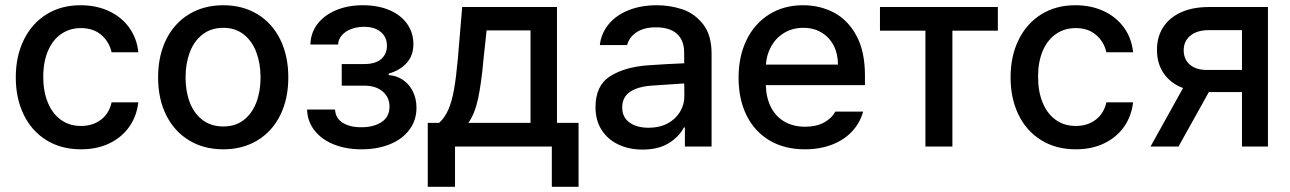

<svg xmlns="http://www.w3.org/2000/svg" viewBox="-20 -557 4903 730"><path d="M40 -262.7Q40 -343.3 70.6 -405.5Q101.1 -467.8 156.7 -502.4Q212.4 -537.1 286.1 -537.1Q346.2 -537.1 394 -514.9Q441.9 -492.7 471.2 -452.1Q500.5 -411.6 505.9 -358.4H404.3Q395.5 -397.9 365.2 -424.1Q335 -450.2 288.1 -450.2Q245.1 -450.2 212.6 -427.7Q180.2 -405.3 162.4 -363.5Q144.5 -321.8 144.5 -265.6Q144.5 -208 162.4 -165.8Q180.2 -123.5 212.4 -100.8Q244.6 -78.1 288.1 -78.1Q332.5 -78.1 363.8 -101.8Q395 -125.5 404.3 -168H505.9Q500 -116.2 471.9 -75.7Q443.8 -35.2 396.5 -12.2Q349.1 10.7 288.1 10.7Q212.4 10.7 156.2 -24.2Q100.1 -59.1 70.1 -121.1Q40 -183.1 40 -262.7Z M581.1 -262.7Q581.1 -344.7 611.8 -406.7Q642.6 -468.8 698.7 -502.9Q754.9 -537.1 829.1 -537.1Q902.8 -537.1 959 -502.9Q1015.1 -468.8 1045.7 -406.5Q1076.2 -344.2 1076.2 -262.7Q1076.2 -181.2 1045.7 -119.4Q1015.1 -57.6 959 -23.4Q902.8 10.7 829.1 10.7Q754.9 10.7 698.7 -23.4Q642.6 -57.6 611.8 -119.4Q581.1 -181.2 581.1 -262.7ZM970.7 -262.7Q970.7 -314.9 954.8 -357.7Q939 -400.4 907 -425.8Q875 -451.2 829.1 -451.2Q782.2 -451.2 749.8 -425.8Q717.3 -400.4 701.4 -357.7Q685.5 -314.9 685.5 -262.7Q685.5 -210.4 701.4 -168.2Q717.3 -126 749.8 -101.1Q782.2 -76.2 829.1 -76.2Q875.5 -76.2 907.2 -101.1Q939 -126 954.8 -168.2Q970.7 -210.4 970.7 -262.7Z M1353.5 -73.2Q1400.9 -73.2 1430.9 -93Q1460.9 -112.8 1460.9 -151.4Q1460.9 -187.5 1434.6 -209.5Q1408.2 -231.4 1365.2 -231.4H1279.3V-313.5H1365.2Q1407.2 -313.5 1429.2 -332.5Q1451.2 -351.6 1451.2 -382.8Q1451.2 -415.5 1428 -435.3Q1404.8 -455.1 1364.3 -455.1Q1336.9 -455.1 1314.5 -446.3Q1292 -437.5 1279.1 -422.1Q1266.1 -406.7 1265.6 -387.7H1160.2Q1161.1 -431.6 1187 -465.6Q1212.9 -499.5 1257.8 -518.3Q1302.7 -537.1 1359.4 -537.1Q1417.5 -537.1 1461.2 -518.3Q1504.9 -499.5 1528.3 -465.8Q1551.8 -432.1 1551.8 -388.7Q1551.8 -346.7 1526.6 -318.1Q1501.5 -289.6 1458 -277.3V-271.5Q1488.3 -269.5 1512.5 -252.9Q1536.6 -236.3 1550 -208.7Q1563.5 -181.2 1563.5 -147.5Q1563.5 -99.6 1536.6 -63.7Q1509.8 -27.8 1462.4 -8.5Q1415 10.7 1354.5 10.7Q1295.9 10.7 1249.5 -7.8Q1203.1 -26.4 1176 -60.8Q1148.9 -95.2 1147.5 -140.6H1253.9Q1255.4 -108.4 1282.2 -90.8Q1309.1 -73.2 1353.5 -73.2Z M1606.4 -89.8H1649.4Q1670.9 -108.9 1684.6 -140.1Q1698.2 -171.4 1706.3 -217Q1714.4 -262.7 1720.7 -333L1737.3 -530.3H2097.7V-89.8H2179.7V153.3H2078.1V0H1710V153.3H1606.4ZM1997.1 -89.8V-441.4H1830.1L1818.4 -333Q1810.1 -239.3 1797.6 -181.6Q1785.2 -124 1760.7 -89.8Z M2442.4 -308.6Q2475.6 -311 2514.9 -313.2Q2554.2 -315.4 2581.5 -316.4L2581.1 -358.4Q2581.1 -403.8 2553.7 -428.5Q2526.4 -453.1 2473.6 -453.1Q2429.2 -453.1 2400.9 -434.8Q2372.6 -416.5 2364.3 -385.7H2260.7Q2265.6 -429.7 2293.5 -464.1Q2321.3 -498.5 2368.9 -517.8Q2416.5 -537.1 2477.5 -537.1Q2527.8 -537.1 2574.5 -521.5Q2621.1 -505.9 2653.3 -464.8Q2685.5 -423.8 2685.5 -352.5V0H2584V-72.3H2580.1Q2562 -37.1 2522.7 -12.7Q2483.4 11.7 2422.9 11.7Q2372.1 11.7 2331.5 -7.3Q2291 -26.4 2267.6 -62.7Q2244.1 -99.1 2244.1 -149.4Q2244.1 -231.9 2299.8 -267.1Q2355.5 -302.2 2442.4 -308.6ZM2446.3 -71.3Q2487.3 -71.3 2518.1 -87.6Q2548.8 -104 2565.4 -131.6Q2582 -159.2 2582 -191.4L2581.5 -239.7L2457 -231.4Q2403.8 -227.5 2374.8 -207.3Q2345.7 -187 2345.7 -148.4Q2345.7 -111.3 2373.3 -91.3Q2400.9 -71.3 2446.3 -71.3Z M2788.1 -261.7Q2788.1 -342.8 2818.6 -405.3Q2849.1 -467.8 2904.8 -502.4Q2960.4 -537.1 3033.2 -537.1Q3097.2 -537.1 3150.4 -509.3Q3203.6 -481.4 3236.1 -421.6Q3268.6 -361.8 3268.6 -270.5V-233.4H2891.6Q2893.1 -184.1 2911.9 -148.2Q2930.7 -112.3 2963.9 -93.8Q2997.1 -75.2 3041 -75.2Q3083.5 -75.2 3112.8 -91.1Q3142.1 -106.9 3156.2 -132.8H3261.7Q3250 -89.8 3219.7 -57.4Q3189.5 -24.9 3143.3 -7.1Q3097.2 10.7 3040 10.7Q2962.9 10.7 2906 -22.9Q2849.1 -56.6 2818.6 -118.2Q2788.1 -179.7 2788.1 -261.7ZM3166 -311.5Q3166 -352.1 3149.7 -383.8Q3133.3 -415.5 3103.5 -433.3Q3073.7 -451.2 3034.2 -451.2Q2993.7 -451.2 2962.2 -432.4Q2930.7 -413.6 2912.6 -381.6Q2894.5 -349.6 2892.1 -311.5Z M3325.7 -530.3H3773.9V-440.4H3601.1V0H3498.5V-440.4H3325.7Z M3822.3 -262.7Q3822.3 -343.3 3852.8 -405.5Q3883.3 -467.8 3939 -502.4Q3994.6 -537.1 4068.4 -537.1Q4128.4 -537.1 4176.3 -514.9Q4224.1 -492.7 4253.4 -452.1Q4282.7 -411.6 4288.1 -358.4H4186.5Q4177.7 -397.9 4147.5 -424.1Q4117.2 -450.2 4070.3 -450.2Q4027.3 -450.2 3994.9 -427.7Q3962.4 -405.3 3944.6 -363.5Q3926.8 -321.8 3926.8 -265.6Q3926.8 -208 3944.6 -165.8Q3962.4 -123.5 3994.6 -100.8Q4026.9 -78.1 4070.3 -78.1Q4114.7 -78.1 4146 -101.8Q4177.2 -125.5 4186.5 -168H4288.1Q4282.2 -116.2 4254.2 -75.7Q4226.1 -35.2 4178.7 -12.2Q4131.3 10.7 4070.3 10.7Q3994.6 10.7 3938.5 -24.2Q3882.3 -59.1 3852.3 -121.1Q3822.3 -183.1 3822.3 -262.7Z M4702.1 -207H4576.2L4460.9 0H4354.5L4478 -222.2Q4430.7 -240.2 4404.8 -277.6Q4378.9 -314.9 4378.9 -367.2Q4378.9 -417 4402.6 -453.6Q4426.3 -490.2 4470.7 -510.3Q4515.1 -530.3 4576.2 -530.3H4800.8V0H4702.1ZM4569.3 -291H4702.1V-442.4H4576.2Q4531.2 -442.4 4505.9 -421.4Q4480.5 -400.4 4480.5 -366.2Q4480.5 -331.5 4503.9 -311.3Q4527.3 -291 4569.3 -291Z"/></svg>

Font: Pretendard Medium
Style: Regular
Weight: 500
Designer: Base glyphs from Inter by Rasmus Andersson; Hangeul glyphs from Noto Sans CJK(Source Han Sans) by Jang Soo-young and Kan
Foundry: Kil Hyung-jin
Version: Version 1.309